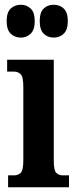

<svg xmlns="http://www.w3.org/2000/svg" viewBox="-20 -787 324 807"><path d="M68 -629Q42 -629 25 -645.5Q8 -662 8 -698Q8 -735 25 -751Q42 -767 68 -767Q92 -767 109 -751Q126 -735 126 -698Q126 -662 109 -645.5Q92 -629 68 -629ZM206 -629Q180 -629 163.5 -645.5Q147 -662 147 -698Q147 -735 163.5 -751Q180 -767 206 -767Q231 -767 248 -751Q265 -735 265 -698Q265 -662 248 -645.5Q231 -629 206 -629ZM14 0V-50H40Q55 -50 66.5 -60Q78 -70 78 -114V-422Q78 -465 66.5 -475.5Q55 -486 40 -486H10V-536H206V-112Q206 -70 217 -60Q228 -50 243 -50H270V0Z"/></svg>

Font: Noto Serif ExtraCondensed
Style: Bold
Weight: 700
Width: 2
Designer: Monotype Design Team
Foundry: Monotype Imaging Inc.
Version: Version 2.014; ttfautohint (v1.8.4.7-5d5b)